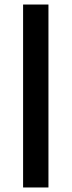

<svg xmlns="http://www.w3.org/2000/svg" viewBox="-20 -828 316 848"><path d="M82 0V-808H194V0Z"/></svg>

Font: Encode Sans Expanded Expanded Medium
Style: Regular
Weight: 500
Width: 7
Designer: Multiple Designers
Foundry: Impallari Type
Version: Version 3.000; ttfautohint (v1.8.3) -l 8 -r 50 -G 200 -x 14 